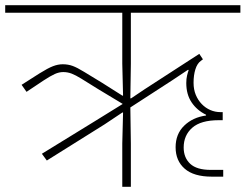

<svg xmlns="http://www.w3.org/2000/svg" viewBox="-40 -718 944 738"><path d="M121 -127 326 -253 431 -318V-319L338 -375L272 -416Q251 -429 235.5 -435Q220 -441 203 -441Q187 -441 170.5 -433.5Q154 -426 128 -409L62 -365L43 -392L112 -436Q144 -456 163.5 -463.5Q183 -471 201 -471Q222 -471 239.5 -464.5Q257 -458 283 -442L352 -400L431 -350L433 -351L430 -473V-669H-20V-698H884V-669H463V-473L461 -340H464L516 -375L726 -511L740 -490L732 -484Q718 -474 711 -451.5Q704 -429 704 -400Q704 -374 712.5 -353.5Q721 -333 735.5 -318Q750 -303 768.5 -295Q787 -287 808 -287H816V-256H801Q732 -256 699 -227Q666 -198 666 -151Q666 -112 691 -88.5Q716 -65 770 -65H818V-39H774Q705 -39 670 -69.5Q635 -100 635 -152Q635 -203 668 -235Q701 -267 752 -274V-277Q717 -294 696.5 -324.5Q676 -355 676 -399Q676 -415 679 -427.5Q682 -440 685 -448L683 -450L623 -410L461 -305L463 -166V0H430V-166L433 -285L431 -286L362 -240L140 -101Z"/></svg>

Font: IBM Plex Sans Devanagari ExtraLight
Style: Regular
Weight: 200
Designer: Mike Abbink, Paul van der Laan, Pieter van Rosmalen, Erin McLaughlin
Foundry: Bold Monday
Version: Version 1.1